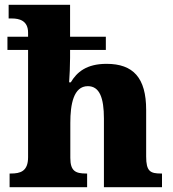

<svg xmlns="http://www.w3.org/2000/svg" viewBox="-20 -780 720 800"><path d="M20 0H343V-57H339C295 -57 273 -67 273 -122V-268C273 -344 286 -421 346 -421C395 -421 413 -372 413 -286V0H655V-57H651C606 -57 589 -66 589 -128V-322C589 -456 535 -514 424 -514C340 -514 300 -479 275 -437H268C270 -466 272 -504 272 -539V-572H421V-627H272V-760H16V-703H30C59 -703 97 -695 97 -644V-627H11V-572H97V-125C97 -66 65 -57 25 -57H20Z"/></svg>

Font: Noto Serif Myanmar ExtraBold
Style: Regular
Weight: 800
Designer: Ben Mitchell and the Monotype Design Team
Foundry: Monotype Imaging Inc.
Version: Version 2.106